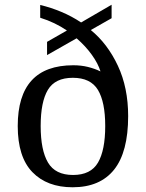

<svg xmlns="http://www.w3.org/2000/svg" viewBox="-20 -782 617 812"><path d="M287 10Q179 10 117 -54Q55 -118 55 -249Q55 -506 290 -506Q323 -506 351.5 -499Q380 -492 405 -480Q395 -513 368.5 -550Q342 -587 304 -620L179 -549V-605L263 -653Q238 -670 210 -683.5Q182 -697 150 -707V-761Q196 -750 240 -731.5Q284 -713 323 -687L452 -762V-705L364 -655Q435 -597 478.5 -504Q522 -411 522 -291Q522 -139 462.5 -64.5Q403 10 287 10ZM289 -42Q364 -42 394.5 -94.5Q425 -147 425 -249Q425 -351 394 -402Q363 -453 288 -453Q213 -453 182.5 -402Q152 -351 152 -249Q152 -147 183 -94.5Q214 -42 289 -42Z"/></svg>

Font: Noto Serif Yezidi
Style: Regular
Weight: 400
Designer: Dalton Maag Ltd
Foundry: Dalton Maag Ltd
Version: Version 1.001; ttfautohint (v1.8.4.7-5d5b)